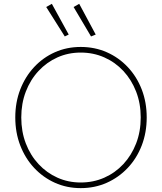

<svg xmlns="http://www.w3.org/2000/svg" viewBox="-20 -972 844 1000"><path d="M400.4 7.8Q328.1 7.8 266.1 -20Q204.1 -47.9 157.7 -97.7Q111.3 -147.5 85.4 -214.6Q59.6 -281.7 59.6 -360.4Q59.6 -439 85.4 -505.9Q111.3 -572.8 157.7 -622.6Q204.1 -672.4 266.1 -700Q328.1 -727.5 400.4 -727.5Q473.6 -727.5 536.1 -700Q598.6 -672.4 645.5 -622.6Q692.4 -572.8 718.3 -505.9Q744.1 -439 744.1 -360.4Q744.1 -281.7 718.3 -214.6Q692.4 -147.5 645.5 -97.7Q598.6 -47.9 536.1 -20Q473.6 7.8 400.4 7.8ZM400.4 -21.5Q466.3 -21.5 523.2 -46.6Q580.1 -71.8 622.6 -117.4Q665 -163.1 689 -224.9Q712.9 -286.6 712.9 -360.4Q712.9 -433.1 689 -494.9Q665 -556.6 622.6 -602.3Q580.1 -647.9 523.2 -673.1Q466.3 -698.2 400.4 -698.2Q335.4 -698.2 279.3 -673.1Q223.1 -647.9 180.7 -602.3Q138.2 -556.6 114.5 -494.9Q90.8 -433.1 90.8 -360.4Q90.8 -286.6 114.5 -224.9Q138.2 -163.1 180.7 -117.4Q223.1 -71.8 279.3 -46.6Q335.4 -21.5 400.4 -21.5ZM317.4 -782.2 220.7 -935.5 250 -952.1 337.9 -792ZM454.1 -782.2 363.3 -935.5 392.6 -952.1 478.5 -792Z"/></svg>

Font: Reddit Sans ExtraLight
Style: Regular
Weight: 250
Designer: Stephen Hutchings
Foundry: Reddit
Version: Version 1.014